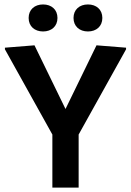

<svg xmlns="http://www.w3.org/2000/svg" viewBox="-20 -857 598 877"><path d="M176.7 -836.7C138.3 -836.7 110.8 -813.3 110.8 -775C110.8 -736.7 138.3 -713.3 176.7 -713.3C215 -713.3 242.5 -736.7 242.5 -775C242.5 -813.3 215 -836.7 176.7 -836.7ZM381.7 -836.7C343.3 -836.7 315.8 -813.3 315.8 -775C315.8 -736.7 343.3 -713.3 381.7 -713.3C420 -713.3 447.5 -736.7 447.5 -775C447.5 -813.3 420 -836.7 381.7 -836.7ZM2.5 -631.7 219.2 -242.5V0H339.2V-242.5L555.8 -631.7V-639.2L420.8 -650L279.2 -359.2L137.5 -650L2.5 -639.2Z"/></svg>

Font: Boon SemiBold
Style: Regular
Weight: 600
Designer: Sungsit Sawaiwan
Foundry: FontUni
Version: Version 2.0